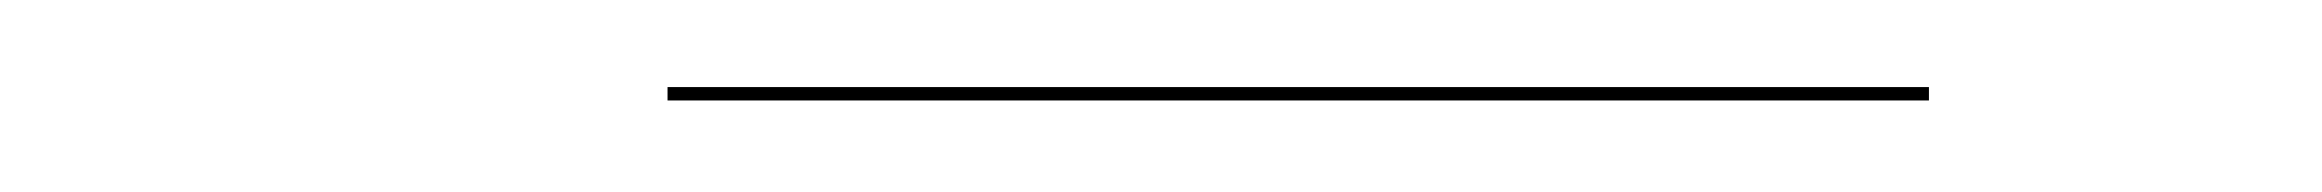

<svg xmlns="http://www.w3.org/2000/svg" viewBox="-20 -496 520 43"><path d="M129.5 -476.5V-473.5H412V-476.5Z"/></svg>

Font: Bodoni* 72pt Medium
Style: Italic
Weight: 500
Italic angle: -13°
Version: Version 2.3